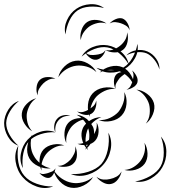

<svg xmlns="http://www.w3.org/2000/svg" viewBox="-111 -864 828 932"><path d="M285 -589Q303 -621 339 -635.5Q375 -650 411 -644Q447 -638 477 -612.5Q507 -587 514 -551Q495 -583 467 -606Q439 -629 410 -634Q381 -639 347 -626Q313 -613 285 -589ZM172 -489Q178 -518 202 -541.5Q226 -565 256 -569Q285 -573 314.5 -556.5Q344 -540 357 -514Q335 -534 308.5 -541Q282 -548 259 -545Q235 -542 211.5 -528Q188 -514 172 -489ZM373 -512Q393 -533 425 -541Q457 -549 483 -538Q509 -527 525.5 -498.5Q542 -470 541 -441Q532 -469 513.5 -488Q495 -507 474 -516Q452 -525 425.5 -525Q399 -525 373 -512ZM72 -401Q64 -418 66.5 -440.5Q69 -463 82 -476Q96 -489 118.5 -490Q141 -491 158 -482Q139 -484 124 -476.5Q109 -469 99 -459Q88 -448 79.5 -434Q71 -420 72 -401ZM551 -429Q578 -427 603 -408.5Q628 -390 636 -364Q643 -338 631 -309Q619 -280 597 -264Q613 -286 615.5 -311Q618 -336 613 -357Q607 -378 591.5 -398Q576 -418 551 -429ZM45 -227Q23 -239 7.5 -264Q-8 -289 -5 -314Q-2 -339 19 -360Q40 -381 65 -387Q44 -373 33 -352Q22 -331 19 -311Q17 -291 22.5 -268.5Q28 -246 45 -227ZM356 -376Q359 -359 352.5 -339Q346 -319 331 -311Q316 -303 296 -307.5Q276 -312 263 -323Q279 -317 293.5 -321Q308 -325 319 -332Q331 -339 342 -349Q353 -359 356 -376ZM-22 -157Q-54 -169 -72.5 -201Q-91 -233 -91 -267Q-90 -301 -70.5 -332Q-51 -363 -19 -374Q-45 -353 -62.5 -323.5Q-80 -294 -81 -267Q-81 -239 -64.5 -209.5Q-48 -180 -22 -157ZM317 -135Q313 -139 309 -144Q305 -140 301 -137Q304 -142 307 -146Q292 -165 286.5 -191Q281 -217 290 -239Q295 -252 307 -264Q299 -277 287.5 -288Q276 -299 261 -307Q295 -303 321 -276Q350 -296 381 -295Q366 -290 354 -281.5Q342 -273 332 -262Q341 -250 344 -237Q349 -213 339.5 -188Q330 -163 312 -146Q314 -141 317 -135ZM312 -230Q306 -213 304.5 -192.5Q303 -172 310 -152Q320 -171 322 -192Q324 -213 320 -231Q319 -236 317 -241Q315 -235 312 -230ZM135 -47Q106 -43 75.5 -57Q45 -71 31 -96Q17 -122 22 -155Q27 -188 46 -210Q36 -183 38.5 -155.5Q41 -128 53 -108Q64 -87 85.5 -70Q107 -53 135 -47ZM670 -201Q696 -171 696.5 -128.5Q697 -86 677 -52Q658 -18 621 3Q584 24 545 17Q584 10 618.5 -9.5Q653 -29 669 -57Q684 -84 684 -124Q684 -164 670 -201ZM590 -171Q604 -149 605 -119.5Q606 -90 591 -69Q575 -48 546.5 -40Q518 -32 493 -39Q519 -41 539 -54Q559 -67 571 -83Q584 -100 590 -123Q596 -146 590 -171ZM147 41Q108 56 67 41.5Q26 27 -1 -4Q-28 -35 -35 -78.5Q-42 -122 -22 -157Q-29 -117 -22 -76.5Q-15 -36 7 -11Q28 14 67 28Q106 42 147 41ZM341 -5Q326 21 294.5 36.5Q263 52 233 47Q203 42 179 16.5Q155 -9 149 -39Q165 -13 189 3Q213 19 237 23Q261 28 289.5 21Q318 14 341 -5ZM479 -32Q476 -13 462 6Q448 25 428 29Q409 33 388.5 21.5Q368 10 357 -6Q373 6 390.5 7.5Q408 9 423 5Q439 2 454.5 -6.5Q470 -15 479 -32ZM502 -595Q521 -615 550 -620Q579 -625 605 -614Q630 -603 647 -579Q664 -555 663 -527Q655 -553 638 -574.5Q621 -596 601 -605Q581 -613 553.5 -610.5Q526 -608 502 -595ZM530 -522Q542 -513 551 -496Q560 -479 556 -464Q552 -450 535 -440Q518 -430 503 -429Q517 -435 523 -447Q529 -459 533 -471Q536 -483 537 -496Q538 -509 530 -522ZM450 -433Q442 -448 442 -468Q442 -488 452 -501Q463 -513 483.5 -514.5Q504 -516 519 -510Q503 -511 491 -502.5Q479 -494 470 -485Q462 -475 454.5 -462Q447 -449 450 -433ZM326 -297Q313 -323 316 -356Q319 -389 338 -410Q358 -432 390.5 -438Q423 -444 450 -433Q421 -434 396.5 -422.5Q372 -411 356 -394Q341 -377 332 -351.5Q323 -326 326 -297ZM492 -417Q506 -392 503 -359Q500 -326 480 -304Q461 -283 428.5 -276.5Q396 -270 369 -281Q398 -280 422.5 -291.5Q447 -303 463 -320Q478 -338 487 -363.5Q496 -389 492 -417ZM158 -222Q150 -237 152.5 -256Q155 -275 166 -287Q177 -300 195.5 -304Q214 -308 230 -302Q194 -303 174 -281Q153 -258 158 -222ZM211 -170Q200 -191 202 -220Q204 -249 220 -267Q236 -285 264.5 -289.5Q293 -294 316 -285Q291 -286 271 -275.5Q251 -265 238 -251Q225 -236 216.5 -215Q208 -194 211 -170ZM358 -269Q369 -250 367.5 -224Q366 -198 351 -181Q337 -165 311 -161Q285 -157 265 -166Q287 -165 304.5 -174.5Q322 -184 334 -197Q346 -211 353.5 -229.5Q361 -248 358 -269ZM0 -48Q-17 -81 -9.5 -119.5Q-2 -158 23 -186Q48 -213 85.5 -224.5Q123 -236 158 -222Q121 -224 85.5 -212.5Q50 -201 30 -179Q10 -157 2.5 -121Q-5 -85 0 -48ZM415 -220Q435 -182 426 -137.5Q417 -93 388 -62Q359 -30 316 -16.5Q273 -3 233 -19Q276 -17 317 -30Q358 -43 381 -68Q403 -94 412 -136Q421 -178 415 -220ZM91 -36Q79 -59 81 -89Q83 -119 100 -138Q118 -157 147.5 -162.5Q177 -168 201 -158Q175 -159 153.5 -148Q132 -137 118 -122Q104 -107 95.5 -84.5Q87 -62 91 -36ZM254 -154Q263 -136 262.5 -112Q262 -88 248 -73Q235 -58 211 -55Q187 -52 168 -59Q188 -58 204 -67.5Q220 -77 231 -89Q241 -101 249 -117.5Q257 -134 254 -154ZM158 -47Q157 -35 149 -20Q141 -5 129 -1Q117 2 102.5 -6Q88 -14 80 -25Q91 -18 101.5 -19.5Q112 -21 122 -24Q132 -27 142 -31.5Q152 -36 158 -47ZM207 -697Q198 -731 214 -766Q230 -801 259 -821Q288 -841 326.5 -843.5Q365 -846 394 -825Q359 -834 323.5 -831.5Q288 -829 265 -813Q241 -796 226 -764Q211 -732 207 -697ZM421 -750Q432 -763 450.5 -771Q469 -779 484 -774Q499 -768 508.5 -750.5Q518 -733 518 -717Q513 -732 500.5 -739.5Q488 -747 476 -751Q464 -755 449.5 -756.5Q435 -758 421 -750ZM281 -669Q276 -692 284.5 -718Q293 -744 312 -757Q332 -770 359.5 -767Q387 -764 406 -750Q383 -757 362 -752Q341 -747 325 -737Q310 -727 297 -709.5Q284 -692 281 -669ZM506 -707Q513 -686 508 -661Q503 -636 487 -623Q470 -609 445 -609.5Q420 -610 401 -621Q422 -617 440.5 -624Q459 -631 472 -642Q485 -652 495.5 -668.5Q506 -685 506 -707ZM556 -651Q563 -615 544 -581Q525 -547 494 -529Q463 -511 424 -511.5Q385 -512 357 -535Q391 -523 427.5 -523Q464 -523 489 -537Q514 -552 532 -583.5Q550 -615 556 -651ZM401 -621Q398 -606 385 -591Q372 -576 357 -574Q341 -572 325 -584Q309 -596 303 -610Q314 -599 327.5 -597.5Q341 -596 354 -598Q366 -599 379.5 -603.5Q393 -608 401 -621Z"/></svg>

Font: Rubik Puddles
Style: Regular
Weight: 400
Designer: Hubert and Fischer, NaN
Foundry: Hubert and Fischer, NaN
Version: Version 2.200